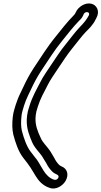

<svg xmlns="http://www.w3.org/2000/svg" viewBox="-20 -806 593 1122"><path d="M499.3 -716.5C485.2 -690 472 -674.2 447 -648.3C418.5 -618.7 391.6 -581.2 366.7 -550.8C332.5 -509.6 304.9 -464.8 275.6 -422.1C258.1 -395.7 231.3 -358.1 214.8 -324.5C192.3 -280.6 168.9 -241.1 152.2 -186.9L143.7 -158.8C143.6 -158.2 143.3 -157.4 143.2 -157C127.5 -88.7 141.2 -42.4 156.4 -2.9C163.6 15.8 171.4 37.3 186.2 56.7L198.5 72.7C202.6 78 208.1 84.5 211.5 88.3L225.3 106.2C233.3 118.2 241.3 133.9 251.2 148.8C261.4 168.9 270 180.4 283.8 195.1C293.4 205 303.7 209.7 312.8 214C318.9 216.9 326.4 223.1 319.6 234.9C314.6 243.7 304.8 246.8 295.5 244C269 235.8 248.2 213.7 233.8 190L221.2 169C210.1 150.6 199.8 130.2 184.1 112.8L158.4 79.3C135.6 49.7 119.6 2.4 107.9 -40.9C102.1 -66.1 101.9 -95 105.8 -129.9C106.9 -139.8 109 -149.8 111.8 -159.4L120.4 -188.6L131.3 -219.1C135.6 -229.4 140.2 -239.7 145 -250.1L162.4 -286.2C178.1 -320.5 197.4 -356 217.3 -387.1C261.4 -452.5 297 -511.2 342.4 -566.4C376.3 -608.7 408.5 -650.1 440.4 -682.7C447 -689.2 457.6 -698.3 465.1 -713.9C466.7 -717.4 468.1 -720.9 469.6 -724.4C478.8 -741.7 508.6 -737.7 499.3 -716.5ZM423.2 -734.9C418.9 -725.1 416.5 -721.6 407.9 -713.3C370.6 -675.3 338 -632.8 305 -591.6C256 -532 218.4 -469.7 176 -406.9C153.1 -371.5 133.9 -335.9 116.4 -297.8L99.2 -261.9C93.3 -249.4 87.6 -238 83.4 -226.1L72 -194.1C71.9 -193.8 71.7 -193.1 71.5 -192.7L62.6 -162.6C58.8 -149.5 56.3 -136.9 54.8 -124.1C50.5 -85.5 50.4 -50.9 57.9 -19.1C70.3 26.8 86.2 77.5 114.8 114.7L141 148.7C152.9 164.1 162.7 179.9 175.4 201L188 222C204.7 249.6 229.8 279.1 269.8 291.8C306.7 305.7 346.8 279.6 363.2 251.1C385.6 212.1 370 178.6 342 167.5C333.9 163.6 328.6 160.8 324.9 156.9C312.9 144.1 306.1 134.7 297.9 118.3C297.6 117.8 297.1 116.8 296.7 116.2C287.6 102.9 280.2 85.6 269.2 71.3L254.6 52.3C250.7 47.3 246.2 42.7 242.1 37.3L229.8 21.3C220.5 9.3 215 -8.4 204.7 -29.8C190.9 -65.9 180.5 -100.6 193 -156.1L201.2 -183.2C215.7 -230.1 235.8 -264.1 260 -311.5C273.4 -338.7 297.8 -373.3 316.7 -401.9C346.4 -445.3 373.7 -489 403.7 -525.2C430.8 -558.2 457.3 -594.6 480.5 -618.7C496.6 -635.4 524.3 -659.7 539.5 -693.9L544.2 -702.8C565 -742 544.6 -776.7 514.2 -784.2C478.3 -793.2 436.5 -765.8 423.2 -734.9Z"/></svg>

Font: HoneyBee
Style: StrIt
Weight: 700
Foundry: Cannot Into Space Fonts
Version: Version 0.89